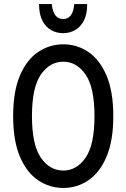

<svg xmlns="http://www.w3.org/2000/svg" viewBox="-20 -919 625 949"><path d="M45 -345Q45 -467 78.5 -545.5Q112 -624 168.5 -662Q225 -700 293 -700Q361 -700 417 -662Q473 -624 506.5 -545.5Q540 -467 540 -345Q540 -223 506.5 -144.5Q473 -66 417 -28Q361 10 293 10Q225 10 168.5 -28Q112 -66 78.5 -144.5Q45 -223 45 -345ZM138 -345Q138 -203 182 -139.5Q226 -76 293 -76Q359 -76 403 -139.5Q447 -203 447 -345Q447 -487 403 -550.5Q359 -614 293 -614Q226 -614 182 -550.5Q138 -487 138 -345ZM173 -899H236Q243 -825 292 -825Q341 -825 347 -899H411Q411 -848 394 -816Q377 -784 350 -769.5Q323 -755 292 -755Q261 -755 234 -769.5Q207 -784 190 -816Q173 -848 173 -899Z"/></svg>

Font: Radio Canada Condensed
Style: Regular
Weight: 400
Width: 3
Designer: Charles Daoud, Etienne Aubert Bonn, Alexandre Saumier Demers, Jacques Le Bailly
Foundry: Radio-Canada
Version: Version 2.104; ttfautohint (v1.8.4.7-5d5b);gftools[0.9.28.de